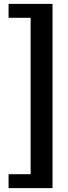

<svg xmlns="http://www.w3.org/2000/svg" viewBox="-20 -791 349 986"><path d="M24 175V103.6H137.3V-699.6H24V-771H249.8V175Z"/></svg>

Font: Sutasoma
Style: Regular
Weight: 400
Designer: Izhar Fathurrohim, Akbar Rohmanto, Arusyal Khofiqoini
Foundry: Kiwari Kolektiv
Version: Version 1.102